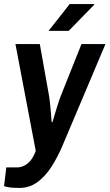

<svg xmlns="http://www.w3.org/2000/svg" viewBox="-27 -743 539 945"><path d="M68 182Q32 182 12.5 178Q-7 174 -7 173L4 81H58Q84 81 108.5 62Q133 43 149 0L49 -526H169L213 -279Q216 -264 218.5 -241Q221 -218 223 -195.5Q225 -173 226 -157.5Q227 -142 227 -142H231Q231 -142 235.5 -156.5Q240 -171 246.5 -193Q253 -215 260.5 -238Q268 -261 275 -278L374 -526H492L281 -27Q257 30 226.5 77.5Q196 125 157 153.5Q118 182 68 182ZM212 -591 316 -723H436L437 -720L311 -591Z"/></svg>

Font: Archivo Narrow
Style: Bold Italic
Weight: 700
Italic angle: -8°
Designer: Hector Gatti
Foundry: Omnibus-Type
Version: Version 3.002